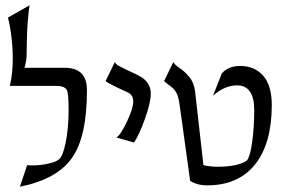

<svg xmlns="http://www.w3.org/2000/svg" viewBox="-20 -689 1082 722"><path d="M224 -434Q307 -434 307 -350Q307 -173 249.5 -93.5Q192 -14 55 13L82 -68Q88 -67 101 -67Q133 -67 163 -74Q193 -81 202 -90Q217 -102 227.5 -155.5Q238 -209 238 -275Q238 -340 231 -351Q222 -366 193 -366H17Q28 -412 28 -468Q28 -548 10 -623L91 -669Q87 -641 84.5 -609Q82 -577 81.5 -555.5Q81 -534 80.5 -508.5Q80 -483 80 -478Q79 -457 72 -434Z M457 -343Q387 -375 377 -384L412 -456Q415 -448 424.5 -442.5Q434 -437 476 -417Q481 -415 484 -413.5Q487 -412 492 -409.5Q497 -407 501 -405Q547 -382 547 -337Q547 -304 525.5 -243.5Q504 -183 484 -153L418 -172Q434 -182 457.5 -232Q481 -282 481 -307Q481 -334 457 -343Z M883 -441Q937 -441 969.5 -404.5Q1002 -368 1002 -294Q1002 -149 939 -70.5Q876 8 759 8Q721 8 695 -9L655 -298Q651 -326 643.5 -340Q636 -354 619 -366.5Q602 -379 597 -384L632 -456Q636 -446 655 -433.5Q674 -421 692 -399.5Q710 -378 714 -342L745 -68Q770 -62 798 -62Q874 -62 908 -85Q921 -100 928.5 -156.5Q936 -213 936 -275Q936 -368 871 -368Q825 -368 781 -329L814 -413Q839 -441 883 -441Z"/></svg>

Font: Bellefair
Style: Regular
Weight: 400
Designer: Nick Shinn, Liron Lavi Turkenic
Foundry: Shinntype
Version: Version 1.003;PS 001.003;hotconv 1.0.88;makeotf.lib2.5.64775